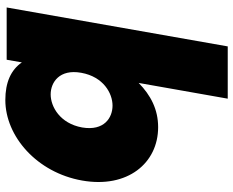

<svg xmlns="http://www.w3.org/2000/svg" viewBox="-97 -509 874 720"><g transform="rotate(-90 340.0 -149.0)"><path d="M23 -278C-7 -108 88 7 223 7C290 7 343 -21 389 -66L330 268H526L672 -561H476L466 -504C438 -545 391 -566 325 -566C189 -566 53 -448 23 -278ZM427 -281C412 -198 350 -164 304 -164C259 -164 208 -195 222 -278C237 -361 300 -396 346 -396C391 -396 442 -363 427 -281Z"/></g></svg>

Font: SVN-Poppins ExtraBold
Style: Italic
Weight: 800
Italic angle: -10°
Designer: Ninad Kale (Devanagari), Jonny Pinhorn (Latin)
Foundry: Indian Type Foundry
Version: Version 3.002 2017